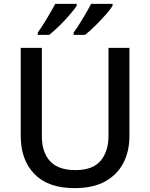

<svg xmlns="http://www.w3.org/2000/svg" viewBox="-20 -961 776 991"><path d="M648 -258Q648 -181 617 -120.5Q586 -60 523.5 -25Q461 10 365 10Q228 10 157.5 -63Q87 -136 87 -259V-714H196V-259Q196 -174 239 -128.5Q282 -83 369 -83Q459 -83 499.5 -131.5Q540 -180 540 -260V-714H648ZM561 -931Q551 -914 525.5 -885Q500 -856 471 -827.5Q442 -799 419 -781H360V-793Q374 -812 390.5 -838Q407 -864 423 -891.5Q439 -919 450 -941H561ZM376 -931Q365 -914 340 -885Q315 -856 286 -827.5Q257 -799 234 -781H175V-793Q196 -822 221.5 -864.5Q247 -907 265 -941H376Z"/></svg>

Font: Noto Sans Thai Looped Medium
Style: Regular
Weight: 500
Designer: Sasikarn Vongin, Ben Mitchell
Foundry: The Fontpad Ltd
Version: Version 1.001; ttfautohint (v1.8.4.7-5d5b)